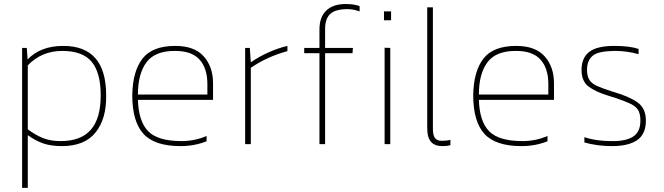

<svg xmlns="http://www.w3.org/2000/svg" viewBox="-20 -710 3272 946"><path d="M116.9 215.8V-44.1Q155.1 -16.2 193.6 -3.1Q232 9.9 286 9.9Q397 9.9 451 -57.6Q504.9 -125 503.1 -240.1Q503.1 -483.8 291.8 -483.8Q179 -483.8 116 -416.8L112 -473.9H89V215.8ZM116.9 -72.8V-388Q185.3 -459.1 286.9 -459.1Q387.1 -459.1 431.7 -405.6Q476.2 -352.1 476.2 -240.1Q476.2 -125.9 427.2 -70.4Q378.1 -14.8 279.2 -14.8Q228 -14.8 191.1 -29.9Q154.2 -45 116.9 -72.8Z M997.8 -13.9V-40Q967.6 -27 936.6 -20.9Q905.6 -14.8 874.6 -14.8Q758.5 -14.8 710.7 -62.9Q662.8 -111.1 659.6 -218.1H1029.7V-299.9Q1029.7 -380.8 983.8 -432.3Q937.9 -483.8 843.5 -483.8Q730.7 -483.8 682.1 -421.3Q633.5 -358.8 631.7 -241Q631.7 -111.1 686.8 -50.6Q741.9 9.9 869.6 9.9Q903.8 9.9 935.3 4Q966.7 -1.8 997.8 -13.9ZM843.5 -459.1Q924.9 -459.1 963.4 -416.1Q1001.8 -373.2 1001.8 -295.9V-244.2H659.6Q659.6 -347.1 702.1 -403.6Q744.6 -460 843.5 -459.1Z M1215.8 0V-375.9Q1294.1 -429.9 1396.1 -458.2V-483.8Q1349.8 -473 1301.9 -451.4Q1254 -429.9 1215.8 -402.9L1210.9 -473.9H1187.9V0Z M1581.8 0V-447.8H1716.7L1719 -473.9H1581.8V-567Q1581.8 -617.8 1607.2 -641.4Q1632.6 -665 1692 -665Q1720.8 -665 1751.8 -653.8V-679.9Q1724.8 -690.2 1683.9 -690.2Q1621 -690.2 1587.5 -658Q1554 -625.9 1554 -565.2V-473.9H1478.9V-447.8H1554V0Z M1906.9 -610.2V-653.8H1871.9V-610.2ZM1902.9 0V-473.9L1875 -474.8V0Z M2199.2 4.9V-21.1Q2183 -16.2 2156 -16.2Q2134 -16.2 2123.4 -29.7Q2112.9 -43.2 2112.9 -76V-674H2085V-80Q2085 -31 2104.1 -10.6Q2123.2 9.9 2157.8 9.9Q2166.8 9.9 2178.5 9Q2190.2 8.1 2199.2 4.9Z M2677.6 -13.9V-40Q2647.5 -27 2616.5 -20.9Q2585.4 -14.8 2554.4 -14.8Q2438.4 -14.8 2390.5 -62.9Q2342.6 -111.1 2339.5 -218.1H2709.5V-299.9Q2709.5 -380.8 2663.7 -432.3Q2617.8 -483.8 2523.4 -483.8Q2410.5 -483.8 2362 -421.3Q2313.4 -358.8 2311.6 -241Q2311.6 -111.1 2366.7 -50.6Q2421.8 9.9 2549.5 9.9Q2583.6 9.9 2615.1 4Q2646.6 -1.8 2677.6 -13.9ZM2523.4 -459.1Q2604.8 -459.1 2643.2 -416.1Q2681.7 -373.2 2681.7 -295.9V-244.2H2339.5Q2339.5 -347.1 2382 -403.6Q2424.5 -460 2523.4 -459.1Z M3162.3 -116Q3162.3 -177.2 3119.8 -206.6Q3077.3 -236.1 2999.1 -258.1Q2944.2 -276.1 2920.2 -287.1Q2896.1 -298.1 2884.2 -316.1Q2872.3 -334.1 2872.3 -366Q2872.3 -413.2 2901.5 -436.2Q2914.1 -446.9 2939.7 -452.6Q2965.4 -458.2 3001.3 -459.1Q3006.3 -459.1 3011.2 -459.1Q3041.4 -459.1 3069.9 -455Q3098.5 -451 3126.3 -442.9V-469Q3101.2 -477.1 3071.7 -480.4Q3042.3 -483.8 3007.2 -483.8Q2921.3 -483.8 2883.3 -454.4Q2845.3 -424.9 2845.3 -365.1Q2845.3 -309.8 2879.7 -283.9Q2914.1 -258.1 2967.2 -241.9Q2983.4 -237 2991.5 -233.8Q2999.1 -231.1 3013.5 -227.1Q3060.3 -210.9 3077.3 -202.8Q3108.4 -190.2 3121.9 -171.1Q3135.3 -152 3135.3 -116Q3135.3 -66.1 3106.3 -42Q3077.3 -18 3013.5 -14.8Q3003.1 -14.8 2992.4 -14.8Q2957.3 -14.8 2924.2 -19.3Q2891.2 -23.8 2859.3 -34.2V-8.1Q2887.1 0 2922.2 4.9Q2957.3 9.9 2995.5 9.9Q3076.4 9.9 3119.4 -19.6Q3162.3 -49 3162.3 -116Z"/></svg>

Font: Arad-VF Thin Dots1
Style: Regular
Weight: 100
Designer: Mohammad Darvishi
Version: Version 1.000;August 30, 2024;FontCreator 15.0.0.2992 64-bit